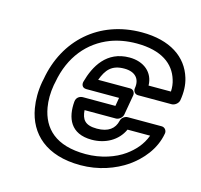

<svg xmlns="http://www.w3.org/2000/svg" viewBox="-91 -662 835 796"><g transform="rotate(15 327.0 -264.0)"><path d="M227 -213C221 -143 245 -79 337 -79C395 -79 447 -107 470 -158H567C552 -117 524 -87 492 -64C453 -36 394 -15 328 -15C199 -15 141 -75 126 -161C121 -190 121 -222 127 -257L130 -271C150 -384 215 -460 304 -494C336 -506 373 -513 415 -513C522 -513 578 -470 597 -407C602 -392 604 -374 603 -357H507C506 -413 463 -449 401 -449C303 -449 261 -373 242 -303C239 -292 242 -276 262 -276H402L396 -240H257C246 -240 229 -234 227 -213ZM80 -271 77 -257C70 -217 70 -179 76 -144C94 -39 172 35 319 35C396 35 465 10 516 -25C564 -59 612 -112 624 -183C626 -194 618 -208 603 -208H458C446 -208 432 -199 429 -185C421 -150 395 -129 346 -129C294 -129 280 -151 277 -190H412C423 -190 438 -200 441 -215L456 -301C458 -312 451 -326 436 -326H299C316 -372 338 -399 392 -399C440 -399 462 -372 455 -332C453 -321 460 -307 475 -307H620C631 -307 647 -317 650 -332C656 -367 655 -399 646 -428C621 -511 545 -563 424 -563C240 -563 110 -444 80 -271Z"/></g></svg>

Font: Asimov
Style: WidOuIt
Weight: 500
Designer: Google
Version: Version 2.000980; 2014